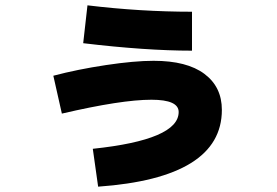

<svg xmlns="http://www.w3.org/2000/svg" viewBox="-20 -644 1040 720"><path d="M348 56 328 -86Q650 -120 650 -224Q650 -270 548 -270Q435 -270 212 -218L180 -360Q271 -384 377.5 -400Q484 -416 556 -416Q681 -416 746.5 -367Q812 -318 812 -232Q812 23 348 56ZM292 -482 308 -624Q507 -600 700 -600V-454Q526 -454 292 -482Z"/></svg>

Font: Mplus 1p Black
Style: Regular
Weight: 900
Version: Version 1.061